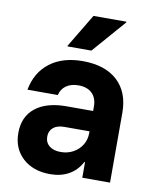

<svg xmlns="http://www.w3.org/2000/svg" viewBox="-82 -780 694 852"><g transform="rotate(10 265.0 -353.5)"><path d="M201.7 9.2Q125 9.2 78.3 -33.8Q31.7 -76.7 31.7 -146.7Q31.7 -220 81.7 -260Q131.7 -300 221.7 -300H341.7V-320Q341.7 -358.3 319.6 -379.6Q297.5 -400.8 258.3 -400.8Q225.8 -400.8 203.8 -385.8Q181.7 -370.8 175 -342.5H38.3Q53.3 -422.5 110.8 -466.2Q168.3 -510 258.3 -510Q359.2 -510 415 -458.8Q470.8 -407.5 470.8 -314.2V0H345.8V-70H342.5Q321.7 -30.8 285.8 -10.8Q250 9.2 201.7 9.2ZM230.8 -95.8Q262.5 -95.8 287.5 -109.6Q312.5 -123.3 327.1 -147.1Q341.7 -170.8 341.7 -201.7V-208.3H228.3Q195.8 -208.3 178.3 -193.3Q160.8 -178.3 160.8 -153.3Q160.8 -126.7 179.6 -111.2Q198.3 -95.8 230.8 -95.8ZM180 -562.5V-565.8L270 -715.8H418.3V-712.5L287.5 -562.5Z"/></g></svg>

Font: Funnel Sans Light
Style: Bold
Weight: 700
Version: Version 1.000